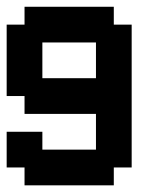

<svg xmlns="http://www.w3.org/2000/svg" viewBox="-20 -556 469 576"><path d="M53.6 0V-53.6H0V-160.7H107.1V-107.1H267.9V-214.3H53.6V-267.9H0V-482.1H53.6V-535.7H321.4V-482.1H375V-53.6H321.4V0ZM267.9 -321.4V-428.6H107.1V-321.4Z"/></svg>

Font: Jersey 10
Style: Regular
Weight: 400
Designer: Sarah Cadigan-Fried
Version: Version 1.000